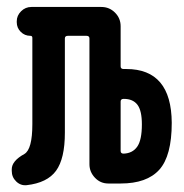

<svg xmlns="http://www.w3.org/2000/svg" viewBox="-20 -540 540 565"><path d="M335 -241.2V-95.7Q335 -87.9 343.8 -87.9Q370.1 -88.9 383.8 -108.4Q397.5 -127.9 397.5 -173.8Q397.5 -214.8 384.3 -231.9Q371.1 -249 344.7 -249H343.8Q335 -249 335 -241.2ZM58.6 4.9Q41 6.8 27.8 -5.9Q14.6 -18.6 14.6 -37.1V-42Q14.6 -66.4 51.8 -86.9Q75.2 -100.6 75.2 -174.8V-428.7Q75.2 -434.6 69.3 -434.6Q52.7 -434.6 41 -446.3Q29.3 -458 29.3 -474.6V-477.5Q29.3 -494.1 42 -506.8Q54.7 -519.5 72.3 -519.5H278.3Q301.8 -519.5 318.4 -502.9Q335 -486.3 335 -462.9V-344.7Q335 -336.9 343.8 -336.9H351.6Q484.4 -336.9 485.4 -178.7Q485.4 -81.1 448.7 -40.5Q412.1 0 335 0H298.8Q275.4 0 259.3 -17.1Q243.2 -34.2 243.2 -56.6V-426.8Q243.2 -434.6 234.4 -434.6H179.7Q170.9 -434.6 170.9 -426.8V-149.4Q170.9 -73.2 145 -37.6Q119.1 -2 58.6 4.9Z"/></svg>

Font: Rounded Mgen+ 2m medium
Style: Regular
Weight: 500
Designer: [Source Han Sans]
Ryoko NISHIZUKA  (kana & ideographs); Paul D. Hunt (Latin, Greek & Cyrillic); Wenlong ZHANG  (bopomofo
Version: Version 1.059.20150602